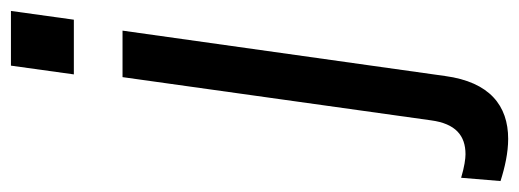

<svg xmlns="http://www.w3.org/2000/svg" viewBox="-404 -418 949 351"><g transform="rotate(-90 70.5 -242.5)"><path d="M-8 212C53 212 96 178 107 97L190 -493H105L26 71C20 116 -2 134 -36 134C-44 134 -59 132 -79 126L-85 198C-60 206 -33 212 -8 212ZM110 -582H210L226 -697H126Z"/></g></svg>

Font: HK Grotesk
Style: Italic
Weight: 400
Italic angle: -16°
Designer: Alfredo Marco Pradil
Foundry: Hanken Design Co.
Version: Version 3.001;FEAKit 1.0